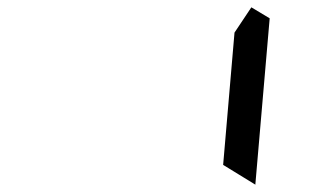

<svg xmlns="http://www.w3.org/2000/svg" viewBox="-20 -543 856 524"><path d="M716 -493 677 -41V-39L589 -93L620 -454L666 -523Z"/></svg>

Font: DSEG7 Modern Mini
Style: Italic
Weight: 400
Italic angle: -5°
Designer: Keshikan(Twitter:@keshinomi_88pro)
Version: Version 0.46